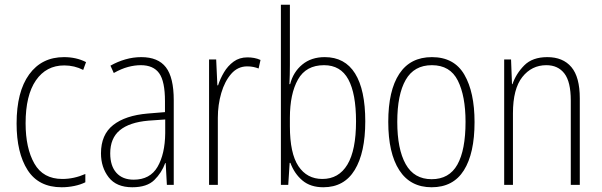

<svg xmlns="http://www.w3.org/2000/svg" viewBox="-20 -780 2538 810"><path d="M240 10Q143 10 96.5 -62.5Q50 -135 50 -259Q50 -393 103 -466Q156 -539 250 -539Q302 -539 343 -518L331 -485Q294 -504 251 -504Q175 -504 131.5 -441Q88 -378 88 -260Q88 -155 125 -90Q162 -25 243 -25Q292 -25 340 -46V-11Q320 -1 293.5 4.5Q267 10 240 10Z M576 -539Q647 -539 680 -496Q713 -453 713 -357V0H684L679 -92H677Q662 -51 631 -20.5Q600 10 538 10Q471 10 438.5 -32Q406 -74 406 -133Q406 -212 457.5 -252.5Q509 -293 603 -301L676 -307V-353Q676 -437 651.5 -471Q627 -505 574 -505Q548 -505 520 -497.5Q492 -490 460 -472L446 -503Q476 -520 509 -529.5Q542 -539 576 -539ZM606 -271Q526 -264 485.5 -230.5Q445 -197 445 -133Q445 -80 471 -51Q497 -22 544 -22Q613 -22 644.5 -76Q676 -130 677 -218V-276Z M1024 -538Q1038 -538 1052 -535.5Q1066 -533 1079 -527L1071 -491Q1061 -495 1049 -497.5Q1037 -500 1023 -500Q983 -500 955.5 -468.5Q928 -437 913.5 -387.5Q899 -338 899 -283V0H862V-529H892L897 -420H900Q909 -448 925 -475Q941 -502 965.5 -520Q990 -538 1024 -538Z M1203 -506Q1203 -463 1201 -425H1204Q1217 -476 1255 -507.5Q1293 -539 1350 -539Q1435 -539 1478 -470Q1521 -401 1521 -268Q1521 -136 1476.5 -63Q1432 10 1344 10Q1290 10 1256 -18.5Q1222 -47 1205 -93H1202L1196 0H1165V-760H1203ZM1347 -505Q1271 -505 1237 -444.5Q1203 -384 1203 -283V-247Q1203 -133 1239 -79Q1275 -25 1340 -25Q1409 -25 1445.5 -85.5Q1482 -146 1482 -268Q1482 -385 1449.5 -445Q1417 -505 1347 -505Z M1982 -265Q1982 -133 1937 -61.5Q1892 10 1801 10Q1711 10 1664.5 -62Q1618 -134 1618 -266Q1618 -398 1664.5 -468.5Q1711 -539 1802 -539Q1896 -539 1939 -465Q1982 -391 1982 -265ZM1656 -266Q1656 -151 1691.5 -87.5Q1727 -24 1801 -24Q1875 -24 1909.5 -85.5Q1944 -147 1944 -266Q1944 -375 1911.5 -440Q1879 -505 1802 -505Q1727 -505 1691.5 -443Q1656 -381 1656 -266Z M2289 -539Q2355 -539 2390.5 -497Q2426 -455 2426 -365V0H2388V-356Q2388 -435 2361 -470Q2334 -505 2285 -505Q2223 -505 2183.5 -455Q2144 -405 2144 -302V0H2107V-529H2136L2140 -425H2142Q2157 -469 2191.5 -504Q2226 -539 2289 -539Z"/></svg>

Font: Noto Sans Gujarati UI Condensed ExtraLight
Style: Regular
Weight: 200
Width: 3
Designer: Jelle Bosma - Monotype Design Team, Universal Thirst
Foundry: Monotype Imaging Inc.
Version: Version 2.106; ttfautohint (v1.8.4.7-5d5b)